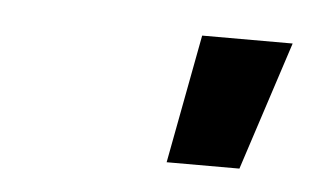

<svg xmlns="http://www.w3.org/2000/svg" viewBox="-27 -627 334 205"><g transform="rotate(5 140.0 -524.0)"><path d="M183 -593 157 -455H235L280 -593Z"/></g></svg>

Font: Hussar Milosc
Style: Bold
Weight: 700
Foundry: Cannot Into Space Fonts
Version: Version 1.02